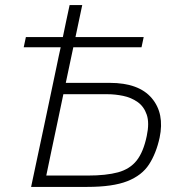

<svg xmlns="http://www.w3.org/2000/svg" viewBox="-20 -733 704 753"><path d="M102 0Q114.5 -59.5 126.5 -115.5Q138.5 -171.5 152.5 -237.5L202 -472.5Q206 -492.5 210 -511Q214 -529.5 218 -547.5H73L81.5 -587.5H226.5Q233 -619 239.5 -650Q246 -681 253 -713H302.5Q289.5 -651 276 -587.5H543.5L535 -547.5H267.5Q260.5 -513.5 251.5 -472L238 -408H410.5Q524.5 -408 575.2 -348Q626 -288 606 -193Q592.5 -131.5 564.5 -88.2Q536.5 -45 479.5 -22.5Q422.5 0 322.5 0ZM161.5 -44.5H324Q396.5 -44.5 443 -57.2Q489.5 -70 516 -103.5Q542.5 -137 555.5 -199.5Q566.5 -251 555.5 -283.2Q544.5 -315.5 519.5 -333Q494.5 -350.5 463 -357Q431.5 -363.5 402 -363.5H228.5L203.5 -244.5Q191.5 -188.5 181.8 -142Q172 -95.5 161.5 -44.5Z"/></svg>

Font: Commissioner ExtraLight
Style: Italic
Weight: 200
Italic angle: -12°
Designer: Kostas Bartsokas
Foundry: Kostas Bartsokas
Version: Version 1.000; ttfautohint (v1.8.3)